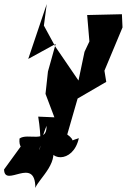

<svg xmlns="http://www.w3.org/2000/svg" viewBox="-76 -634 623 945"><path d="M29 83 -56 200C-54 294 98 130 98 291C115 244 231 156 169 68C150 160 284 175 312 46C184 86 340 88 255 28L306 -149L447 -231L438 -286L527 -499L524 -564L353 -560L364 -430L340 -379L282 -103L323 -219L196 -405L140 -508L154 -614L63 -344L198 -418L160 -282L148 -172L238 66L250 -54L112 -60C145 143 86 155 153 -15C157 75 60 18 20 48C17 92 29 83 66 159Z"/></svg>

Font: Asimov Silicon
Style: Regular
Weight: 400
Designer: Google
Version: Version 2.000980; 2014